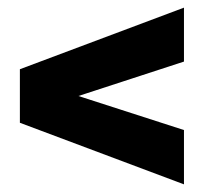

<svg xmlns="http://www.w3.org/2000/svg" viewBox="-20 -553 551 502"><path d="M461 -392 185 -302 461 -213V-71L32 -232V-372L461 -533Z"/></svg>

Font: Ezarion Extra Bold
Style: Regular
Weight: 800
Designer: Natanael Gama
Version: Version 1.001;PS 001.001;hotconv 1.0.70;makeotf.lib2.5.58329